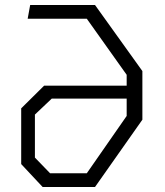

<svg xmlns="http://www.w3.org/2000/svg" viewBox="-20 -750 660 770"><path d="M65 -92V-315.5L157 -406.5H523V-354.5H187.5L120 -290.5V-118L181 -55H328L488 -285V-450L328 -675H91L101 -730H361L551 -465V-270L361 0H151Z"/></svg>

Font: Monaspace Krypton Var
Style: Regular
Weight: 400
Designer: Riley Cran and the Lettermatic Team
Version: Version 1.101 (Monaspace Krypton Var)